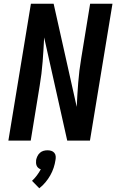

<svg xmlns="http://www.w3.org/2000/svg" viewBox="-20 -755 640 1031"><path d="M25 0 146 -735H268L392 -181Q395 -246 400 -311Q405 -376 416 -441L464 -735H584L463 0H341L217 -554Q214 -489 209 -424Q204 -359 193 -294L145 0ZM191 256 152 216Q166 203 178 187Q190 171 199 154Q192 152 186 147Q180 142 177 135Q174 128 173.5 120Q173 112 174 104Q176 94 181 83.5Q186 73 194.5 65.5Q203 58 213.5 55Q224 52 235 52Q246 52 255.5 55Q265 58 271.5 65.5Q278 73 279 83.5Q280 94 278 104Q275 125 268 146Q261 167 250 186.5Q239 206 224 224Q209 242 191 256Z"/></svg>

Font: Iosevka Aile
Style: Bold Italic
Weight: 700
Italic angle: -9°
Designer: Belleve Invis
Foundry: Belleve Invis
Version: Version 28.0.1; ttfautohint (v1.8.4)